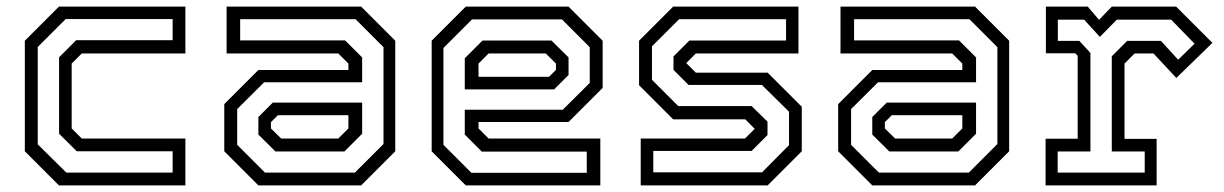

<svg xmlns="http://www.w3.org/2000/svg" viewBox="-20 -560 3698 580"><path d="M158 0 55 -103V-437L158 -540H540V-398.5H227L196.5 -368V-172L227 -141.5H540V0ZM180.5 -38.5H501.5V-103H212L158.5 -156V-387L210 -438.5H501.5V-502.5H178.5L94 -418V-124Z M760.5 0 657.5 -103V-245.5L760.5 -348.5H1032.5V-368L1002 -398.5H664.5V-540H1071L1174 -437V-103L1071 0ZM812 -102.5 760.5 -153.5V-206.5L804 -250H1074V-156L1020.5 -102.5ZM780.5 -38.5H1052L1138.5 -125V-417.5L1054 -502H705.5V-438H1022.5L1074 -386.5V-311.5H778L696.5 -230.5V-122.5ZM829.5 -141.5H1002L1032.5 -172V-212H819.5L798.5 -191V-172Z M1697.5 -540 1800.5 -437V-294.5L1697.5 -191.5H1425.5V-172L1456 -141.5H1793.5V0H1387L1284 -103V-437L1387 -540ZM1646 -437.5 1697.5 -386.5V-333.5L1654 -290H1384V-384L1437.5 -437.5ZM1677.5 -501.5H1406L1319.5 -415V-122.5L1404 -38H1752.5V-102H1435.5L1384 -153.5V-228.5H1680L1761.5 -309.5V-417.5ZM1628.5 -398.5H1456L1425.5 -368V-328H1638.5L1659.5 -349V-368Z M1915.5 0V-141.5H2230.5L2261 -172V-169.5L2231.5 -199.5H2013.5L1910.5 -302.5V-437L2013.5 -540H2392V-398.5H2082L2051.5 -368V-371L2082 -340.5H2299L2402 -237.5V-103L2299 0ZM1953.5 -39.5H2282L2363.5 -121.5V-222.5L2281.5 -303.5H2060L2014.5 -349V-389.5L2062.5 -437.5H2354.5V-502H2031.5L1949.5 -420V-319L2029 -239.5H2250.5L2298.5 -192.5V-152L2250.5 -104H1953.5Z M2615 0 2512 -103V-245.5L2615 -348.5H2887V-368L2856.5 -398.5H2519V-540H2925.5L3028.5 -437V-103L2925.5 0ZM2666.5 -102.5 2615 -153.5V-206.5L2658.5 -250H2928.5V-156L2875 -102.5ZM2635 -38.5H2906.5L2993 -125V-417.5L2908.5 -502H2560V-438H2877L2928.5 -386.5V-311.5H2632.5L2551 -230.5V-122.5ZM2684 -141.5H2856.5L2887 -172V-212H2674L2653 -191V-172Z M3138.5 0V-141H3235.5V-391.5L3228 -399H3139.5V-540H3266L3300 -500L3338.5 -540H3533L3642.5 -430.5L3533.5 -324.5L3464.5 -398.5H3407.5L3377 -368V-140.5H3474V0ZM3175 -38.5H3438V-102.5H3338.5V-390L3385 -436.5H3487L3539 -379.5L3588.5 -428L3518 -500.5H3353.5L3302.5 -448.5L3255 -500.5H3175.5V-436.5H3240.5L3274 -400V-102.5H3175Z"/></svg>

Font: Tourney Thin
Style: Regular
Weight: 400
Version: Version 1.015